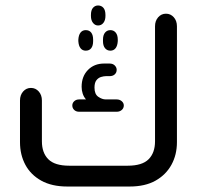

<svg xmlns="http://www.w3.org/2000/svg" viewBox="-20 -681 718 701"><path d="M338 -588Q327 -588 319.5 -597.5Q312 -607 312 -623V-626Q312 -644 319.5 -652.5Q327 -661 338 -661Q350 -661 357.5 -652.5Q365 -644 365 -626V-623Q365 -607 357.5 -597.5Q350 -588 338 -588ZM453 0H226Q169 0 130.5 -21.5Q92 -43 72.5 -79.5Q53 -116 53 -162V-314Q53 -334 64.5 -347Q76 -360 93 -360Q110 -360 121.5 -347Q133 -334 133 -314V-165Q133 -123 156.5 -99.5Q180 -76 233 -76H446Q499 -76 522.5 -99.5Q546 -123 546 -165V-585Q546 -605 557.5 -618Q569 -631 586 -631Q603 -631 614.5 -618Q626 -605 626 -585V-162Q626 -116 606 -79.5Q586 -43 548 -21.5Q510 0 453 0ZM266 -536Q267 -553 274 -562Q281 -571 293 -571Q306 -571 313 -562Q320 -553 320 -536V-531Q320 -514 313 -505Q306 -496 293 -496Q281 -496 274 -505Q267 -514 266 -531ZM356 -536Q356 -553 363.5 -562Q371 -571 383 -571Q395 -571 402.5 -562Q410 -553 410 -536V-531Q409 -514 402 -505Q395 -496 383 -496Q371 -496 363.5 -505Q356 -514 356 -531ZM294 -318Q286 -327 282 -339Q278 -351 278 -364Q278 -402 301 -425.5Q324 -449 360 -449H380Q392 -449 399 -442Q406 -435 406 -426Q406 -416 399 -409.5Q392 -403 380 -403H367Q359 -403 349 -400Q339 -397 332 -388Q325 -379 325 -361Q325 -337 339 -327.5Q353 -318 366 -318H406Q417 -318 424.5 -311.5Q432 -305 432 -296Q432 -286 424.5 -279.5Q417 -273 406 -273H269Q258 -273 251 -279.5Q244 -286 244 -296Q244 -305 251 -311.5Q258 -318 269 -318Z"/></svg>

Font: Beiruti Medium
Style: Regular
Weight: 500
Designer: Arlette Boutros
Foundry: Boutros
Version: Version 1.41